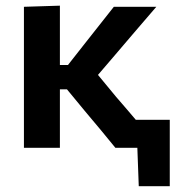

<svg xmlns="http://www.w3.org/2000/svg" viewBox="-20 -522 635 678"><path d="M64.5 0V-498L191.5 -502V-292.5H220L277 -365Q303 -398 329.5 -431.5Q356 -465 382 -498H532Q493.5 -453 455.5 -409Q417.5 -364.5 380 -320.5L326 -257.5L390 -180Q407.5 -159.5 425 -139.5Q442 -119.5 459.5 -99H579.5V135.5H470L465 0H387.5Q361 -32 335 -64Q308.5 -95.5 282.5 -126.5L216.5 -206.5H191.5V0Z"/></svg>

Font: Heraclito SemiBold
Style: Regular
Weight: 600
Designer: Kostas Bartsokas (font) & Cristiano Sobral (main changes)
Foundry: Kostas Bartsokas (font) & Cristiano Sobral (main changes)
Version: Version 1.00;July 8, 2020;FontCreator 13.0.0.2655 64-bit